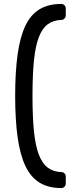

<svg xmlns="http://www.w3.org/2000/svg" viewBox="-20 -796 379 975"><path d="M291 159Q226 159 181 131.5Q136 104 109 47Q82 -10 69.5 -98.5Q57 -187 57 -309Q57 -431 69.5 -520Q82 -609 109 -665.5Q136 -722 181 -749Q226 -776 291 -776Q301 -776 307.5 -769Q314 -762 314 -753V-718Q314 -709 307.5 -702Q301 -695 294 -695Q252 -694 223.5 -673.5Q195 -653 177.5 -608Q160 -563 152.5 -489.5Q145 -416 145 -309Q145 -202 152.5 -128.5Q160 -55 177.5 -10Q195 35 223.5 56Q252 77 294 78Q301 78 307.5 84.5Q314 91 314 101V136Q314 145 307.5 152Q301 159 291 159Z"/></svg>

Font: Rubik Light
Style: Regular
Weight: 400
Version: Version 2.101